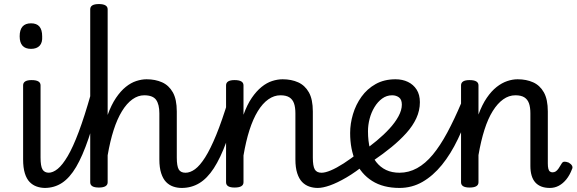

<svg xmlns="http://www.w3.org/2000/svg" viewBox="-20 -910 2846 947"><path d="M203 17Q181 17 161 10Q141 3 126 -12.5Q111 -28 102.5 -55.5Q94 -83 94 -124V-489Q94 -502 104.5 -508.5Q115 -515 136 -515Q158 -515 169 -508.5Q180 -502 180 -489V-133Q180 -91 189.5 -74.5Q199 -58 222 -58Q236 -58 243 -46.5Q250 -35 248.5 -20.5Q247 -6 236 5.5Q225 17 203 17ZM133 -669Q105 -669 91 -684.5Q77 -700 77 -731Q77 -763 91 -779Q105 -795 133 -795Q161 -795 174.5 -779Q188 -763 188 -731Q190 -700 175.5 -684.5Q161 -669 133 -669Z M200 17Q186 17 179.5 5.5Q173 -6 174.5 -20.5Q176 -35 187 -46.5Q198 -58 219 -58Q241 -58 264.5 -77Q288 -96 314 -140Q340 -184 368.5 -260Q397 -336 429 -449Q433 -462 446.5 -463Q460 -464 470.5 -457Q481 -450 478 -436Q446 -313 416.5 -226.5Q387 -140 355.5 -86.5Q324 -33 286 -8Q248 17 200 17Z M876 17Q854 17 834 10Q814 3 799 -12.5Q784 -28 775 -55.5Q766 -83 766 -124V-351Q766 -395 750 -417.5Q734 -440 691 -440Q661 -440 633 -420Q605 -400 581.5 -361.5Q558 -323 540.5 -268.5Q523 -214 511 -144V-11Q511 2 500 8.5Q489 15 468 15Q446 15 435.5 8.5Q425 2 425 -11V-864Q425 -877 435.5 -883.5Q446 -890 468 -890Q489 -890 500 -883.5Q511 -877 511 -864V-343Q529 -393 552 -427Q575 -461 600.5 -481.5Q626 -502 652.5 -510.5Q679 -519 703 -519Q746 -519 779.5 -504Q813 -489 832.5 -454.5Q852 -420 852 -360V-133Q852 -91 861.5 -74.5Q871 -58 895 -58Q909 -58 916 -46.5Q923 -35 921.5 -20.5Q920 -6 909 5.5Q898 17 876 17Z M876 17Q862 17 855.5 5.5Q849 -6 850.5 -20.5Q852 -35 863 -46.5Q874 -58 895 -58Q918 -58 942 -75.5Q966 -93 992 -134Q1018 -175 1046.5 -244.5Q1075 -314 1107 -419Q1112 -432 1125 -433.5Q1138 -435 1148.5 -426.5Q1159 -418 1156 -405Q1126 -290 1096.5 -210Q1067 -130 1034.5 -80Q1002 -30 963 -6.5Q924 17 876 17Z M1547 17Q1525 17 1505 10Q1485 3 1470 -12.5Q1455 -28 1446 -55.5Q1437 -83 1437 -124V-351Q1437 -381 1430 -400.5Q1423 -420 1407 -430Q1391 -440 1363 -440Q1332 -440 1303.5 -420Q1275 -400 1251.5 -361.5Q1228 -323 1210.5 -268.5Q1193 -214 1181 -143V-11Q1181 2 1170 8.5Q1159 15 1137 15Q1116 15 1105.5 8.5Q1095 2 1095 -11V-489Q1095 -502 1105.5 -508.5Q1116 -515 1137 -515Q1159 -515 1170 -508.5Q1181 -502 1181 -489V-344Q1199 -394 1222 -427.5Q1245 -461 1270.5 -481.5Q1296 -502 1322.5 -510.5Q1349 -519 1374 -519Q1417 -519 1450.5 -504Q1484 -489 1503.5 -454.5Q1523 -420 1523 -360V-133Q1523 -91 1532.5 -74.5Q1542 -58 1566 -58Q1580 -58 1587 -46.5Q1594 -35 1592.5 -20.5Q1591 -6 1580 5.5Q1569 17 1547 17Z M1547 17Q1533 17 1526.5 5.5Q1520 -6 1521.5 -20.5Q1523 -35 1534 -46.5Q1545 -58 1566 -58Q1584 -58 1611.5 -69.5Q1639 -81 1675 -104Q1711 -127 1755 -162Q1767 -171 1778 -167.5Q1789 -164 1795.5 -153Q1802 -142 1801 -128.5Q1800 -115 1788 -105Q1734 -61 1688.5 -34.5Q1643 -8 1607.5 4.5Q1572 17 1547 17Z M1766 -161Q1803 -187 1838 -216Q1873 -245 1901 -275.5Q1929 -306 1945.5 -336.5Q1962 -367 1962 -394Q1962 -419 1948 -429.5Q1934 -440 1914 -440Q1887 -440 1865 -424Q1843 -408 1827 -381.5Q1811 -355 1803 -324Q1795 -293 1795 -263Q1795 -214 1805 -175.5Q1815 -137 1835.5 -111Q1856 -85 1884.5 -71.5Q1913 -58 1951 -58Q1965 -58 1972.5 -46.5Q1980 -35 1980 -20.5Q1980 -6 1973 5.5Q1966 17 1951 17Q1870 17 1815.5 -17.5Q1761 -52 1734 -113Q1707 -174 1707 -254Q1707 -300 1721 -347Q1735 -394 1763 -433Q1791 -472 1833 -495.5Q1875 -519 1931 -519Q1965 -519 1992 -506Q2019 -493 2035 -468Q2051 -443 2051 -406Q2051 -365 2033.5 -327Q2016 -289 1984 -253.5Q1952 -218 1911 -184.5Q1870 -151 1823 -119Z M1950 17Q1940 17 1935 5.5Q1930 -6 1930 -20.5Q1930 -35 1935 -46.5Q1940 -58 1950 -58Q1996 -58 2037 -80.5Q2078 -103 2114.5 -147Q2151 -191 2186 -256Q2221 -321 2256 -404Q2261 -415 2274.5 -414Q2288 -413 2298 -404.5Q2308 -396 2304 -385Q2274 -298 2238.5 -224Q2203 -150 2159.5 -96.5Q2116 -43 2064 -13Q2012 17 1950 17Z M2692 17Q2668 17 2650 10Q2632 3 2620 -10.5Q2608 -24 2602 -44.5Q2596 -65 2596 -91V-351Q2596 -381 2589 -400.5Q2582 -420 2566 -430Q2550 -440 2522 -440Q2490 -440 2462 -420Q2434 -400 2410.5 -362.5Q2387 -325 2369.5 -270Q2352 -215 2340 -145V-11Q2340 2 2329 8.5Q2318 15 2296 15Q2275 15 2264.5 8.5Q2254 2 2254 -11V-489Q2254 -502 2264.5 -508.5Q2275 -515 2296 -515Q2318 -515 2329 -508.5Q2340 -502 2340 -489V-345Q2358 -394 2381 -427.5Q2404 -461 2429.5 -481Q2455 -501 2481.5 -510Q2508 -519 2533 -519Q2576 -519 2609.5 -504Q2643 -489 2662.5 -454.5Q2682 -420 2682 -360V-104Q2682 -88 2684.5 -78Q2687 -68 2692.5 -64Q2698 -60 2705 -60Q2714 -60 2721 -64.5Q2728 -69 2735 -79Q2742 -89 2750 -103Q2755 -112 2763.5 -112.5Q2772 -113 2785 -108Q2797 -101 2801.5 -92.5Q2806 -84 2801 -75Q2790 -46 2773.5 -25.5Q2757 -5 2736.5 6Q2716 17 2692 17Z"/></svg>

Font: Playwrite GB S
Style: Regular
Weight: 400
Designer: Veronika Burian, José Scaglione
Foundry: TypeTogether
Version: Version 1.000